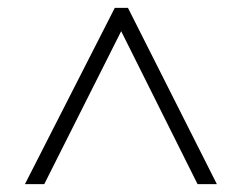

<svg xmlns="http://www.w3.org/2000/svg" viewBox="-20 -739 611 485"><path d="M43 -273.9 270 -719.2H303.2L527.8 -273.9H479L286.1 -660.2L91.8 -273.9Z"/></svg>

Font: Zoram GWebM Light
Style: Regular
Weight: 300
Foundry: Ascender Corporation
Version: Version 1.000